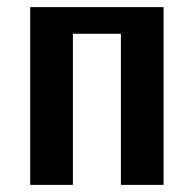

<svg xmlns="http://www.w3.org/2000/svg" viewBox="-20 -520 545 540"><path d="M65 0V-500H440V0H320V-425H185V0Z"/></svg>

Font: Cuprum
Style: Bold
Weight: 700
Designer: Jovanny Lemonad
Foundry: Jovanny Lemonad
Version: Version 2.000